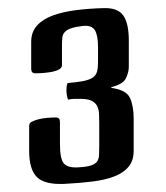

<svg xmlns="http://www.w3.org/2000/svg" viewBox="-20 -743 411 474"><path d="M222 -627Q222 -655 214.5 -668Q207 -681 185 -679Q167 -677 156.5 -673.5Q146 -670 140.5 -664.5Q135 -659 134 -651Q133 -643 133 -631V-582Q133 -576 126.5 -572Q120 -568 110 -566Q100 -564 88.5 -563Q77 -562 67 -562Q57 -562 57 -573V-640Q57 -664 71.5 -680Q86 -696 111 -705Q136 -714 168 -718Q200 -722 236 -723Q271 -724 284.5 -704.5Q298 -685 298 -643V-578Q298 -565 291 -550Q284 -535 255 -528V-526Q292 -521 301 -501Q310 -481 310 -450V-371Q310 -347 298 -332Q286 -317 263.5 -308Q241 -299 209.5 -295Q178 -291 138 -289Q90 -287 71 -306Q52 -325 52 -370V-433Q52 -439 58.5 -442.5Q65 -446 75 -448.5Q85 -451 96.5 -452Q108 -453 118 -453Q128 -453 128 -442V-388Q128 -349 138.5 -338.5Q149 -328 175 -330Q194 -331 204.5 -334.5Q215 -338 219.5 -344Q224 -350 224.5 -360Q225 -370 225 -384V-438Q225 -451 224.5 -462Q224 -473 220 -481Q216 -489 206.5 -494Q197 -499 178 -499Q172 -499 164.5 -499Q157 -499 148 -497Q146 -502 145 -508.5Q144 -515 144 -520Q144 -523 144.5 -529Q145 -535 147 -538Q171 -540 186 -543Q201 -546 209 -551.5Q217 -557 219.5 -566Q222 -575 222 -589Z"/></svg>

Font: Federant
Style: Medium
Weight: 500
Designer: Cyreal (www.cyreal.org)
Foundry: Cyreal (www.cyreal.org)
Version: Version 1.010